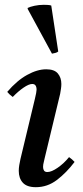

<svg xmlns="http://www.w3.org/2000/svg" viewBox="-20 -766 344 798"><path d="M267 -113Q280 -104 290 -93Q256 -48 216.5 -18Q177 12 129 12Q92 12 75 -6.5Q58 -25 58 -56Q58 -67 60 -79.5Q62 -92 65 -105L125 -355Q132 -384 132 -393Q132 -417 114 -417Q100 -417 77.5 -401.5Q55 -386 33 -363Q26 -368 20.5 -373Q15 -378 10 -384Q50 -431 92.5 -454.5Q135 -478 172 -478Q206 -478 220.5 -460.5Q235 -443 235 -417Q235 -408 233.5 -397.5Q232 -387 230 -376L166 -110Q165 -103 162 -92.5Q159 -82 159 -72Q159 -63 163 -57Q167 -51 177 -51Q194 -51 220 -69Q246 -87 267 -113ZM95 -729V-733Q105 -738 123.5 -742Q142 -746 162 -746Q170 -746 178.5 -745.5Q187 -745 193 -743L222 -552Q218 -548 210 -546Q202 -544 196 -543Z"/></svg>

Font: Tiro Tamil
Style: Italic
Weight: 400
Italic angle: -11°
Designer: Tamil: Fernando Mello & Fiona Ross, assisted by Kaja Sojewska. Latin: John Hudson with Paul Hanslow, assisted by Kaja So
Foundry: Tiro Typeworks Ltd.
Version: Version 1.52